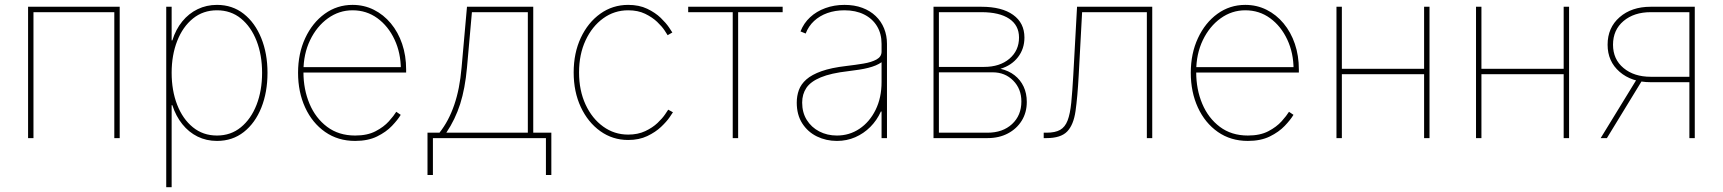

<svg xmlns="http://www.w3.org/2000/svg" viewBox="-20 -574 7161 798"><path d="M477.5 -545.9V0H455.1V-523.4H119.1V0H96.7V-545.9Z M670.9 204.1V-545.9H693.4V-406.2H696.3Q710.4 -451.7 737.5 -484.9Q764.6 -518.1 801.5 -535.9Q838.4 -553.7 881.8 -553.7Q945.8 -553.7 992.9 -516.6Q1040 -479.5 1065.9 -415.5Q1091.8 -351.6 1091.8 -271.5Q1091.8 -190.9 1066.2 -126.7Q1040.5 -62.5 993.4 -25.4Q946.3 11.7 881.8 11.7Q837.9 11.7 801.3 -6.3Q764.6 -24.4 737.8 -57.9Q710.9 -91.3 696.3 -136.7H693.4V204.1ZM881.8 -10.7Q939.5 -10.7 981.4 -45.2Q1023.4 -79.6 1046.4 -138.7Q1069.3 -197.8 1069.3 -271.5Q1069.3 -345.2 1046.4 -404.1Q1023.4 -462.9 981.4 -497.1Q939.5 -531.2 881.8 -531.2Q824.2 -531.2 782 -497.1Q739.7 -462.9 716.6 -404.1Q693.4 -345.2 693.4 -271.5Q693.4 -197.8 716.3 -138.7Q739.3 -79.6 781.5 -45.2Q823.7 -10.7 881.8 -10.7Z M1456.1 11.7Q1384.8 11.7 1331.3 -25.6Q1277.8 -63 1248.3 -127.2Q1218.8 -191.4 1218.8 -271.5Q1218.8 -351.6 1248.5 -415.5Q1278.3 -479.5 1329.6 -516.6Q1380.9 -553.7 1445.3 -553.7Q1493.2 -553.7 1533.7 -533.4Q1574.2 -513.2 1604.5 -476.8Q1634.8 -440.4 1651.4 -391.6Q1668 -342.8 1668 -285.2V-272.5H1230.5V-294.9H1655.8L1646 -285.2Q1646 -353.5 1619.9 -409.4Q1593.8 -465.3 1548.6 -498.3Q1503.4 -531.2 1445.3 -531.2Q1389.2 -531.2 1342.8 -497.8Q1296.4 -464.4 1268.8 -407Q1241.2 -349.6 1241.2 -277.3V-274.4Q1241.2 -202.6 1266.4 -142.8Q1291.5 -83 1339.6 -46.9Q1387.7 -10.7 1456.1 -10.7Q1506.8 -10.7 1541 -28.6Q1575.2 -46.4 1596.2 -69.8Q1617.2 -93.3 1627 -109.4L1645.5 -96.7Q1633.3 -76.2 1609.1 -50.8Q1585 -25.4 1547.1 -6.8Q1509.3 11.7 1456.1 11.7Z M1756.8 153.3V-22.5H1806.6Q1826.2 -47.4 1841.3 -75.9Q1856.4 -104.5 1867.9 -137.9Q1879.4 -171.4 1887 -210Q1894.5 -248.5 1898.4 -293L1920.9 -545.9H2196.3V-22.5H2271.5V153.3H2249V0H1779.3V153.3ZM1835 -22.5H2173.8V-523.4H1941.4L1920.9 -293Q1913.1 -206.1 1892.6 -141.8Q1872.1 -77.6 1835 -22.5Z M2590.8 7.8Q2526.4 7.8 2475.1 -28.8Q2423.8 -65.4 2394 -128.9Q2364.3 -192.4 2364.3 -272.9Q2364.3 -353.5 2394 -417Q2423.8 -480.5 2475.1 -517.1Q2526.4 -553.7 2590.8 -553.7Q2636.2 -553.7 2669.9 -537.6Q2703.6 -521.5 2726.1 -499.8Q2748.5 -478 2760.5 -460.2Q2772.5 -442.4 2774.4 -439L2754.9 -427.7Q2752.9 -431.2 2742.2 -447.5Q2731.4 -463.9 2711.2 -483.2Q2690.9 -502.4 2661.1 -516.8Q2631.3 -531.2 2590.8 -531.2Q2533.2 -531.2 2487.1 -497.8Q2440.9 -464.4 2413.8 -406.2Q2386.7 -348.1 2386.7 -272.9Q2386.7 -197.8 2413.8 -139.4Q2440.9 -81.1 2487.1 -47.9Q2533.2 -14.6 2590.8 -14.6Q2631.3 -14.6 2661.9 -29.1Q2692.4 -43.5 2712.9 -63Q2733.4 -82.5 2744.4 -98.9Q2755.4 -115.2 2757.3 -118.2L2776.9 -107.4Q2774.9 -104 2762.7 -86.2Q2750.5 -68.4 2727.5 -46.6Q2704.6 -24.9 2670.4 -8.5Q2636.2 7.8 2590.8 7.8Z M3025.4 0V-523.4H2840.3V-545.9H3232.9V-523.4H3047.9V0Z M3458.5 11.7Q3413.6 11.7 3375.5 -6.8Q3337.4 -25.4 3314.5 -61Q3291.5 -96.7 3291.5 -147.5Q3291.5 -175.3 3300.3 -199.7Q3309.1 -224.1 3331.5 -243.9Q3354 -263.7 3394.3 -278.1Q3434.6 -292.5 3497.6 -299.8Q3535.6 -304.2 3569.1 -309.8Q3602.5 -315.4 3623.3 -326.9Q3644 -338.4 3644 -359.4V-391.6Q3644 -434.1 3625 -465.3Q3606 -496.6 3571.3 -513.9Q3536.6 -531.2 3489.7 -531.2Q3451.2 -531.2 3418.9 -519.8Q3386.7 -508.3 3363.5 -486.8Q3340.3 -465.3 3328.6 -434.6L3307.1 -443.4Q3320.3 -477.5 3346.9 -502.2Q3373.5 -526.9 3410.4 -540.3Q3447.3 -553.7 3489.7 -553.7Q3531.2 -553.7 3564 -541.5Q3596.7 -529.3 3619.6 -507.3Q3642.6 -485.4 3654.5 -455.8Q3666.5 -426.3 3666.5 -391.6V0H3644V-110.4H3641.1Q3624.5 -73.7 3597.2 -46.4Q3569.8 -19 3534.7 -3.7Q3499.5 11.7 3458.5 11.7ZM3458.5 -10.7Q3510.3 -10.7 3552.2 -38.8Q3594.2 -66.9 3619.1 -117.2Q3644 -167.5 3644 -233.4V-315.4Q3633.8 -308.1 3619.9 -302.2Q3606 -296.4 3588.6 -292Q3571.3 -287.6 3550.5 -284.4Q3529.8 -281.2 3506.3 -278.3Q3433.1 -270 3391.1 -252.4Q3349.1 -234.9 3331.5 -208.7Q3314 -182.6 3314 -147.5Q3314 -106.4 3333 -75.7Q3352.1 -44.9 3385 -27.8Q3418 -10.7 3458.5 -10.7Z M3859.9 0V-545.9H4059.1Q4144 -545.9 4190.9 -512.2Q4237.8 -478.5 4237.8 -418Q4237.8 -371.1 4210.9 -336.4Q4184.1 -301.8 4138.2 -288.1Q4172.4 -280.3 4196.8 -261.2Q4221.2 -242.2 4234.4 -214.1Q4247.6 -186 4247.6 -150.4Q4247.6 -106.4 4226.6 -72.5Q4205.6 -38.6 4168.9 -19.3Q4132.3 0 4084.5 0ZM3882.3 -22.5H4084.5Q4147.5 -22.5 4186.3 -58.3Q4225.1 -94.2 4225.1 -152.3Q4225.1 -204.6 4191.2 -239Q4157.2 -273.4 4106 -273.4H3882.3ZM3882.3 -295.9H4069.8Q4135.3 -295.9 4175.3 -329.8Q4215.3 -363.8 4215.3 -418Q4215.3 -468.8 4174.6 -496.1Q4133.8 -523.4 4059.1 -523.4H3882.3Z M4317.9 0V-22.5H4329.6Q4365.7 -22.5 4386.2 -34.2Q4406.7 -45.9 4417.2 -73.2Q4427.7 -100.6 4432.4 -147Q4437 -193.4 4440.9 -262.7L4456.5 -545.9H4769V0H4746.6V-523.4H4477.5L4463.4 -261.7Q4458.5 -170.4 4450.2 -112.5Q4441.9 -54.7 4415.3 -27.3Q4388.7 0 4329.6 0Z M5166.5 11.7Q5095.2 11.7 5041.7 -25.6Q4988.3 -63 4958.7 -127.2Q4929.2 -191.4 4929.2 -271.5Q4929.2 -351.6 4959 -415.5Q4988.8 -479.5 5040 -516.6Q5091.3 -553.7 5155.8 -553.7Q5203.6 -553.7 5244.1 -533.4Q5284.7 -513.2 5314.9 -476.8Q5345.2 -440.4 5361.8 -391.6Q5378.4 -342.8 5378.4 -285.2V-272.5H4940.9V-294.9H5366.2L5356.4 -285.2Q5356.4 -353.5 5330.3 -409.4Q5304.2 -465.3 5259 -498.3Q5213.9 -531.2 5155.8 -531.2Q5099.6 -531.2 5053.2 -497.8Q5006.8 -464.4 4979.2 -407Q4951.7 -349.6 4951.7 -277.3V-274.4Q4951.7 -202.6 4976.8 -142.8Q5002 -83 5050 -46.9Q5098.1 -10.7 5166.5 -10.7Q5217.3 -10.7 5251.5 -28.6Q5285.6 -46.4 5306.6 -69.8Q5327.6 -93.3 5337.4 -109.4L5356 -96.7Q5343.8 -76.2 5319.6 -50.8Q5295.4 -25.4 5257.6 -6.8Q5219.7 11.7 5166.5 11.7Z M5909.7 -288.1V-265.6H5549.3V-288.1ZM5557.1 -545.9V0H5534.7V-545.9ZM5921.4 -545.9V0H5898.9V-545.9Z M6489.7 -288.1V-265.6H6129.4V-288.1ZM6137.2 -545.9V0H6114.7V-545.9ZM6501.5 -545.9V0H6479V-545.9Z M7023.9 0H7001.5V-523.4H6840.8Q6771.5 -523.4 6727.8 -486.6Q6684.1 -449.7 6684.1 -388.2Q6684.1 -327.6 6727.8 -291.3Q6771.5 -254.9 6840.8 -254.9H7012.2V-232.4H6840.3Q6761.2 -232.4 6711.4 -275.6Q6661.6 -318.8 6661.6 -388.2Q6661.6 -459 6711.4 -502.4Q6761.2 -545.9 6840.3 -545.9H7023.9ZM6658.7 0H6632.8L6784.7 -248H6810.1Z"/></svg>

Font: Inter Thin
Style: Regular
Weight: 250
Designer: Rasmus Andersson
Foundry: rsms
Version: Version 4.001;git-66647c0bb